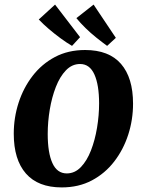

<svg xmlns="http://www.w3.org/2000/svg" viewBox="-20 -804 621 837"><path d="M249 13Q146 13 93 -47.5Q40 -108 40 -221Q40 -291 61 -356Q82 -421 122 -473Q162 -525 219.5 -555.5Q277 -586 351 -586Q455 -586 507.5 -525.5Q560 -465 560 -352Q560 -282 539 -217Q518 -152 478 -100Q438 -48 380.5 -17.5Q323 13 249 13ZM271 -48Q306 -48 332.5 -75.5Q359 -103 376.5 -148Q394 -193 403 -247Q412 -301 412 -353Q412 -434 391.5 -479.5Q371 -525 329 -525Q294 -525 267.5 -497.5Q241 -470 223.5 -425Q206 -380 197 -326.5Q188 -273 188 -220Q188 -138 208.5 -93Q229 -48 271 -48ZM485 -639 447 -604Q425 -620 400 -640Q375 -660 352.5 -682Q330 -704 313 -725L388 -784ZM329 -642 294 -604Q270 -618 243.5 -637.5Q217 -657 192.5 -678Q168 -699 149 -719L220 -784Z"/></svg>

Font: Yrsa
Style: Bold Italic
Weight: 700
Italic angle: -7.10001°
Version: Version 2.004